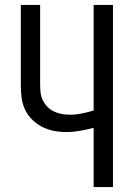

<svg xmlns="http://www.w3.org/2000/svg" viewBox="-20 -755 540 775"><path d="M358 0V-239Q331 -232 303 -227Q275 -222 247 -222Q221 -222 196 -227Q171 -232 148 -244Q125 -256 107 -275Q89 -294 79 -317Q69 -340 66.5 -366Q64 -392 64 -417V-735H142V-417Q142 -401 143.5 -384Q145 -367 152 -352Q159 -337 170.5 -325Q182 -313 197 -305.5Q212 -298 228.5 -295Q245 -292 261 -292Q286 -292 310.5 -297Q335 -302 358 -309V-735H436V0Z"/></svg>

Font: Zed Sans
Style: Regular
Weight: 400
Designer: Belleve Invis
Foundry: Belleve Invis
Version: Version 1.0.0; ttfautohint (v1.8.4)